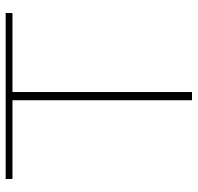

<svg xmlns="http://www.w3.org/2000/svg" viewBox="-30 -668 698 678"><g transform="rotate(-90 319.0 -329.0)"><path d="M304 0V-658H333V0ZM26 -634V-658H612V-634Z"/></g></svg>

Font: Ysabeau Office Thin
Style: Regular
Weight: 250
Designer: Christian Thalmann (Catharsis Fonts)
Version: Version 2.001;gftools[0.9.30]; featfreeze: tnum,lnum,ss02